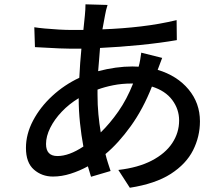

<svg xmlns="http://www.w3.org/2000/svg" viewBox="-20 -820 1040 896"><path d="M736.8 -549.8 715.8 -494.1Q806.6 -466.8 859.9 -402.8Q913.1 -338.9 913.1 -253.9Q913.1 -182.6 880.9 -118.7Q848.6 -54.7 776.9 -8.5Q705.1 37.6 585.9 56.2L532.2 -26.9Q625 -37.6 688.2 -70.6Q751.5 -103.5 783.7 -152.1Q815.9 -200.7 815.9 -257.8Q815.9 -310.5 783.7 -353.5Q751.5 -396.5 689 -416Q647.9 -311.5 590.3 -231.4Q532.7 -151.4 472.2 -101.1Q477.1 -80.1 483.6 -60.3Q490.2 -40.5 496.1 -22L404.8 4.9L390.1 -43.9Q351.1 -22.5 309.3 -9.3Q267.6 3.9 227.1 3.9Q175.3 3.9 138.2 -28.6Q101.1 -61 101.1 -129.9Q101.1 -194.3 134.3 -257.3Q167.5 -320.3 223.9 -372.3Q280.3 -424.3 350.1 -457Q351.6 -491.7 354.2 -526.1Q356.9 -560.5 359.9 -592.8H311Q287.6 -592.8 256.3 -594.2Q225.1 -595.7 194.8 -597.4Q164.6 -599.1 143.1 -600.1L140.1 -692.9Q157.7 -689.9 189 -687Q220.2 -684.1 254.4 -682.1Q288.6 -680.2 314 -680.2H369.1L376 -747.1Q377.4 -760.7 378.2 -775.1Q378.9 -789.6 378.9 -799.8L481.9 -796.9Q478 -785.6 475.1 -772.9Q472.2 -760.3 470.2 -749L458 -683.1Q551.8 -686.5 638.2 -696.8Q724.6 -707 804.2 -726.1L805.2 -632.8Q729.5 -619.6 634.3 -610.1Q539.1 -600.6 446.8 -596.2Q444.8 -570.3 442.6 -543Q440.4 -515.6 438 -487.8Q521.5 -509.8 598.1 -509.8L627 -508.8Q630.9 -522 634.3 -541.5Q637.7 -561 639.2 -574.2ZM601.1 -430.2H594.2Q548.3 -430.2 508.1 -422.1Q467.8 -414.1 435.1 -401.9V-377.9Q435.1 -330.6 439.2 -286.6Q443.4 -242.7 450.2 -202.1Q493.7 -244.6 532.7 -300.5Q571.8 -356.4 601.1 -430.2ZM369.1 -136.2Q359.4 -188.5 353.3 -246.3Q347.2 -304.2 347.2 -361.8Q302.7 -335 268.3 -298.8Q233.9 -262.7 214.4 -223.4Q194.8 -184.1 194.8 -147.9Q194.8 -91.8 248 -91.8Q302.2 -91.8 369.1 -136.2Z"/></svg>

Font: Source Han Sans CN Medium
Style: Regular
Weight: 500
Designer: Ryoko NISHIZUKA  (kana, bopomofo & ideographs); Paul D. Hunt (Latin, Greek & Cyrillic); Sandoll Communications , Soo-you
Foundry: Adobe
Version: Version 2.004;hotconv 1.0.118;makeotfexe 2.5.65603